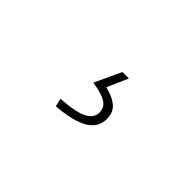

<svg xmlns="http://www.w3.org/2000/svg" viewBox="-27 -186 587 587"><g transform="rotate(45 266.0 107.0)"><path d="M202 216 196 190Q262 185 286 171.5Q310 158 310 136Q310 113 291.5 101.5Q273 90 232 84L272 -2H300L270 66Q302 73 321 88.5Q340 104 340 134Q340 171 305 191Q270 211 202 216Z"/></g></svg>

Font: Source Sans 3 ExtraLight ExtraLight
Style: Regular
Weight: 250
Version: Version 3.052;hotconv 1.1.0;makeotfexe 2.6.0